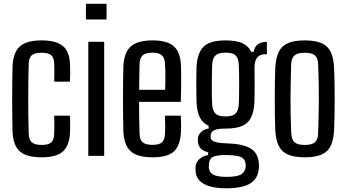

<svg xmlns="http://www.w3.org/2000/svg" viewBox="-20 -820 1824 1010"><path d="M265 -390.5Q265.5 -406 265.8 -422.5Q266 -439 265.8 -455.2Q265.5 -471.5 265 -484.5Q264.5 -517 249.5 -529.8Q234.5 -542.5 198.5 -542.5Q162 -542.5 147 -529.5Q132 -516.5 131 -484Q129.5 -437.5 129 -392.2Q128.5 -347 128.5 -302Q128.5 -257 129 -211.2Q129.5 -165.5 131 -117.5Q132 -84 148 -70.8Q164 -57.5 199.5 -57.5Q235 -57.5 249.8 -71Q264.5 -84.5 265 -118Q266 -138.5 266 -160.2Q266 -182 265 -211.5H347.5Q349 -194 349.2 -168.5Q349.5 -143 348.5 -126Q346 -55 311.5 -23.8Q277 7.5 199.5 7.5Q119 7.5 84.2 -23.8Q49.5 -55 46 -126Q45 -161 44.5 -205.2Q44 -249.5 44 -297.2Q44 -345 44.5 -390.2Q45 -435.5 46 -473Q50 -545.5 85.2 -576.5Q120.5 -607.5 198.5 -607.5Q277 -607.5 312 -577Q347 -546.5 348.5 -476Q349.5 -456 349.2 -432.5Q349 -409 347.5 -390.5Z M432 -717.5V-800H540.5V-717.5ZM444.5 0V-600H528V0Z M783.5 7.5Q702.5 7.5 667.8 -24Q633 -55.5 629 -126Q628 -161.5 627.5 -205.8Q627 -250 627 -297.2Q627 -344.5 627.5 -390Q628 -435.5 629 -472.5Q633 -545.5 669 -576.5Q705 -607.5 782.5 -607.5Q860.5 -607.5 894.8 -576.2Q929 -545 932 -476Q932.5 -464.5 932.8 -432.8Q933 -401 932.8 -360.8Q932.5 -320.5 931 -284H711.5Q711.5 -243.5 712.2 -202Q713 -160.5 714 -117.5Q715 -84 731 -71Q747 -58 782 -58Q817 -58 831.8 -71Q846.5 -84 848 -117.5Q849 -132.5 849 -158Q849 -183.5 847.5 -211.5H931Q932 -195 932.5 -168.8Q933 -142.5 932 -126Q928.5 -54.5 895 -23.5Q861.5 7.5 783.5 7.5ZM712 -347.5H849Q849.5 -375 849.8 -403Q850 -431 849.5 -452.8Q849 -474.5 848 -483.5Q846.5 -516.5 830.8 -529.8Q815 -543 782.5 -543Q745 -543 730 -528.2Q715 -513.5 714 -483.5Q713.5 -450 712.8 -415.8Q712 -381.5 712 -347.5Z M1171 170.5Q1097.5 170.5 1055.8 149.2Q1014 128 1009.5 85Q1009 78 1008.5 71.8Q1008 65.5 1008.5 59.5Q1010 32.5 1030 15.8Q1050 -1 1075 -4.5V-18.5Q1046.5 -26.5 1035 -39.8Q1023.5 -53 1021.5 -71.5Q1021.5 -75 1021 -80.5Q1020.5 -86 1021 -92Q1023 -112 1038.8 -126.2Q1054.5 -140.5 1077.5 -144V-158.5Q1046 -173 1031.5 -201.8Q1017 -230.5 1014 -278Q1013.5 -296 1013 -321.8Q1012.5 -347.5 1012.5 -375.8Q1012.5 -404 1013 -429.2Q1013.5 -454.5 1014 -472.5Q1017.5 -521.5 1033.5 -551.2Q1049.5 -581 1081.8 -594.2Q1114 -607.5 1166.5 -607.5Q1221 -607.5 1253.5 -593.5Q1286 -579.5 1301.5 -547.5H1315Q1318 -573 1336 -586.5Q1354 -600 1384 -600V-534.5H1372Q1348 -534.5 1333.5 -517.8Q1319 -501 1319 -465.5V-439Q1319 -435 1319.2 -415.2Q1319.5 -395.5 1319.5 -369.2Q1319.5 -343 1319.2 -318Q1319 -293 1318 -277.5Q1315 -228.5 1299.2 -199Q1283.5 -169.5 1251.2 -156.5Q1219 -143.5 1166 -143.5Q1126 -144 1107 -135Q1088 -126 1088 -106.5V-101Q1088 -88.5 1096.5 -81.2Q1105 -74 1123.5 -70.5Q1142 -67 1172.5 -66Q1256 -63.5 1296.2 -40.2Q1336.5 -17 1341.5 36.5Q1342.5 43.5 1342.5 51.5Q1342.5 59.5 1341.5 67Q1338 106.5 1316 129.2Q1294 152 1256.8 161.2Q1219.5 170.5 1171 170.5ZM1171.5 110.5Q1202.5 110.5 1223.5 106.2Q1244.5 102 1256.5 91.2Q1268.5 80.5 1271.5 62.5Q1273 56 1272.8 50.5Q1272.5 45 1271.5 38.5Q1269 22.5 1258.5 13.2Q1248 4 1227 0Q1206 -4 1171.5 -4.5Q1130.5 -5 1106.5 2.8Q1082.5 10.5 1079.5 40Q1078.5 49 1078.5 53.2Q1078.5 57.5 1079 63Q1081.5 82.5 1093 92.5Q1104.5 102.5 1124.5 106.5Q1144.5 110.5 1171.5 110.5ZM1166.5 -207.5Q1203.5 -207.5 1218.5 -222Q1233.5 -236.5 1236 -269Q1237 -285.5 1237.5 -314.8Q1238 -344 1238 -377Q1238 -410 1237.5 -438.8Q1237 -467.5 1236 -483Q1234 -515 1219 -529Q1204 -543 1167 -543Q1130.5 -543 1114.2 -528.8Q1098 -514.5 1096 -480.5Q1095.5 -466 1095 -437.8Q1094.5 -409.5 1094.2 -376.8Q1094 -344 1094.5 -314.8Q1095 -285.5 1096 -270Q1098.5 -237.5 1113.8 -222.5Q1129 -207.5 1166.5 -207.5Z M1583 7.5Q1528 7.5 1494.8 -7Q1461.5 -21.5 1446 -53.2Q1430.5 -85 1428 -136.5Q1426.5 -167 1426 -208Q1425.5 -249 1425.5 -294Q1425.5 -339 1426 -383Q1426.5 -427 1428 -463Q1431 -515.5 1446.5 -547.2Q1462 -579 1495 -593.2Q1528 -607.5 1583 -607.5Q1639 -607.5 1672 -592.8Q1705 -578 1720 -546.5Q1735 -515 1737.5 -463Q1739 -430 1739.8 -388.8Q1740.5 -347.5 1740.5 -303.2Q1740.5 -259 1739.8 -216.2Q1739 -173.5 1737.5 -136.5Q1735 -85 1719.8 -53.2Q1704.5 -21.5 1671.5 -7Q1638.5 7.5 1583 7.5ZM1583 -57.5Q1622 -57.5 1637.2 -72.2Q1652.5 -87 1653.5 -119Q1655 -164.5 1656 -209.2Q1657 -254 1657.2 -298.8Q1657.5 -343.5 1656.5 -389Q1655.5 -434.5 1653.5 -482Q1652.5 -514.5 1636.8 -528.5Q1621 -542.5 1583 -542.5Q1545 -542.5 1528.8 -527.8Q1512.5 -513 1511.5 -480.5Q1510.5 -440 1509.5 -396.2Q1508.5 -352.5 1508.2 -306.2Q1508 -260 1509 -213Q1510 -166 1512 -120Q1513.5 -86.5 1529.2 -72Q1545 -57.5 1583 -57.5Z"/></svg>

Font: Big Shoulders
Style: Regular
Weight: 400
Designer: Patric King
Foundry: XO Type Co
Version: Version 2.002